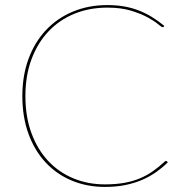

<svg xmlns="http://www.w3.org/2000/svg" viewBox="-20 -728 723 756"><path d="M633 -94.5Q635 -94.5 636.5 -93L641 -89Q619 -67.5 593.8 -49.8Q568.5 -32 538.5 -19.2Q508.5 -6.5 472.5 0.8Q436.5 8 393 8Q322.5 8 263 -16.8Q203.5 -41.5 160 -88Q116.5 -134.5 92.2 -200.8Q68 -267 68 -350Q68 -430 92.2 -496Q116.5 -562 160.8 -609.2Q205 -656.5 266.8 -682.2Q328.5 -708 403 -708Q437.5 -708 468 -702.8Q498.5 -697.5 525.8 -687Q553 -676.5 578 -661.2Q603 -646 627 -626L625 -623Q624 -621 620 -621Q616.5 -621 602.2 -633Q588 -645 561.5 -659.5Q535 -674 495.8 -686Q456.5 -698 403 -698Q332 -698 272.8 -673.8Q213.5 -649.5 170.8 -604.2Q128 -559 104 -494.5Q80 -430 80 -350Q80 -268.5 103.8 -204Q127.5 -139.5 169.5 -94.5Q211.5 -49.5 268.8 -25.8Q326 -2 393 -2Q435.5 -2 469 -8Q502.5 -14 530.2 -25.5Q558 -37 581.8 -53.8Q605.5 -70.5 629 -92Q631.5 -94.5 633 -94.5Z"/></svg>

Font: Lato Hairline
Style: Regular
Weight: 100
Designer: Lukasz Dziedzic
Foundry: tyPoland Lukasz Dziedzic
Version: Version 2.007; 2014-02-27